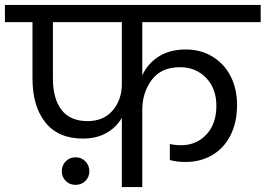

<svg xmlns="http://www.w3.org/2000/svg" viewBox="-47 -760 1079 780"><path d="M531 -670V-454Q553 -502 598 -530.5Q643 -559 708 -559Q768 -559 815.5 -530.5Q863 -502 889.5 -451Q916 -400 916 -334Q916 -262 889 -209.5Q862 -157 814.5 -129.5Q767 -102 707 -102Q670 -102 643 -110V-175Q665 -170 688 -170Q751 -170 791.5 -213.5Q832 -257 832 -330Q832 -401 790 -444Q748 -487 684 -487Q608 -487 569.5 -435.5Q531 -384 531 -313V0H448V-281Q424 -241 384 -219Q344 -197 290 -197Q190 -197 137.5 -262.5Q85 -328 85 -441V-670H-27V-740H1012V-670ZM448 -670H168V-441Q168 -359 203 -313.5Q238 -268 309 -268Q374 -268 411 -311.5Q448 -355 448 -419ZM316 -64Q316 -41 300 -25Q284 -9 260 -9Q236 -9 220 -25Q204 -41 204 -64Q204 -88 220 -104.5Q236 -121 260 -121Q284 -121 300 -104.5Q316 -88 316 -64Z"/></svg>

Font: MSTAGE
Style: Regular
Weight: 400
Designer: Ninad Kale (Devanagari), Jonny Pinhorn (Latin)
Foundry: Indian Type Foundry
Version: 4.004